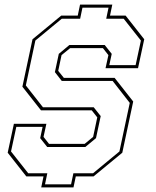

<svg xmlns="http://www.w3.org/2000/svg" viewBox="-20 -768 681 836"><path d="M159.5 48 169.5 0H94.5L13.5 -103L40.5 -229H182L169.5 -172L193.5 -141.5H348.5L385.5 -172L403.5 -257L379.5 -287.5H158.5L77.5 -390.5L121.5 -597L246.5 -700H318.5L328.5 -748H469L459 -700H527L608 -597L581 -471H439.5L452 -528L428 -558.5H285.5L248 -528L233.5 -459.5L258 -429H479L560 -326L512.5 -103L387.5 0H310L300 48ZM176 34.5H289.5L299.5 -13.5H385L500 -108.5L545 -320L470.5 -415.5H249L219 -454L236 -533.5L282 -572H436L466.5 -533.5L456 -484.5H570.5L593.5 -591.5L518.5 -686.5H442.5L452.5 -734.5H339L329 -686.5H249L134 -591.5L92.5 -396L167 -301H388L418.5 -262.5L398 -166.5L351.5 -128H185.5L155 -166.5L165.5 -215.5H51L28 -108.5L103 -13.5H186Z"/></svg>

Font: Tourney Thin
Style: Italic
Weight: 100
Italic angle: -12°
Designer: Tyler Finck
Foundry: Etcetera Type Co
Version: Version 1.015